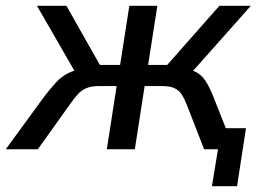

<svg xmlns="http://www.w3.org/2000/svg" viewBox="-47 -517 912 665"><path d="M687 128 708 0H670L682 -73H805L774 128ZM-27 0 105 -181Q128 -211 147 -231.5Q166 -252 190 -264Q214 -276 248 -280L221 -254L81 -497H183L299 -292H369L401 -497H498L466 -292H532L713 -497H822L606 -254L590 -280Q618 -275 634.5 -266Q651 -257 664 -238Q677 -219 692 -182L764 0H660L600 -154Q591 -177 581.5 -191Q572 -205 556.5 -212Q541 -219 512 -219H454L420 0H323L357 -219H297Q270 -219 253 -212Q236 -205 223 -191Q210 -177 194 -154L84 0Z"/></svg>

Font: Nunito Sans 7pt SemiCondensed Medium
Style: Italic
Weight: 500
Width: 4
Italic angle: -9°
Designer: Vernon Adams
Foundry: Vernon Adams
Version: Version 3.101;gftools[0.9.27]